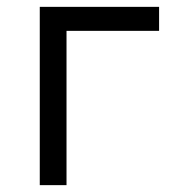

<svg xmlns="http://www.w3.org/2000/svg" viewBox="-20 -540 540 560"><path d="M96 0V-520H444V-450H174V0Z"/></svg>

Font: Moesevka
Style: Regular
Weight: 400
Monospace: yes
Designer: Belleve Invis
Foundry: Belleve Invis
Version: Version 32.5.0; ttfautohint (v1.8.4)